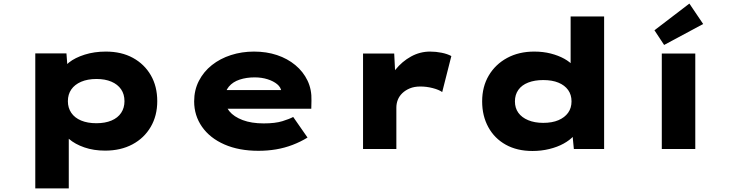

<svg xmlns="http://www.w3.org/2000/svg" viewBox="-20 -832 4074 1072"><path d="M177 220V-534H351L360 -415L323 -424Q331 -456 365 -483Q399 -510 453 -527Q507 -544 571 -544Q658 -544 722 -509Q786 -474 822 -412Q858 -350 858 -267Q858 -186 821.5 -123.5Q785 -61 719.5 -26Q654 9 567 9Q503 9 451 -9Q399 -27 365.5 -56Q332 -85 322 -117L364 -131V220ZM518 -144Q567 -144 602.5 -159Q638 -174 656.5 -202Q675 -230 675 -267Q675 -306 656 -333.5Q637 -361 602 -376Q567 -391 519 -391Q469 -391 433 -375.5Q397 -360 378 -332.5Q359 -305 359 -267Q359 -230 378 -202Q397 -174 433 -159Q469 -144 518 -144Z M1423 10Q1314 10 1233 -25.5Q1152 -61 1108 -124Q1064 -187 1064 -266Q1064 -329 1090.5 -380.5Q1117 -432 1163 -468.5Q1209 -505 1269.5 -524.5Q1330 -544 1398 -544Q1468 -544 1526.5 -524.5Q1585 -505 1629 -468.5Q1673 -432 1697 -382Q1721 -332 1719 -270L1718 -225H1186L1163 -329H1569L1551 -301V-320Q1549 -344 1528 -361.5Q1507 -379 1474 -389.5Q1441 -400 1402 -400Q1356 -400 1318 -387.5Q1280 -375 1257.5 -348Q1235 -321 1235 -281Q1235 -242 1260.5 -211Q1286 -180 1335 -161.5Q1384 -143 1452 -143Q1517 -143 1557 -155.5Q1597 -168 1617 -179L1697 -64Q1658 -40 1613.5 -23Q1569 -6 1521.5 2Q1474 10 1423 10Z M2007 0V-533H2181L2191 -337L2135 -340Q2151 -397 2188 -443Q2225 -489 2275 -516.5Q2325 -544 2381 -544Q2414 -544 2446 -537.5Q2478 -531 2500 -519L2449 -318Q2431 -331 2396.5 -340Q2362 -349 2327 -349Q2293 -349 2268 -338.5Q2243 -328 2226 -311.5Q2209 -295 2201 -274.5Q2193 -254 2193 -231V0Z M2953 11Q2867 11 2804 -24Q2741 -59 2706.5 -122Q2672 -185 2672 -266Q2672 -348 2709 -410.5Q2746 -473 2811.5 -508.5Q2877 -544 2963 -544Q3013 -544 3055.5 -533Q3098 -522 3130.5 -504Q3163 -486 3183.5 -462Q3204 -438 3209 -413L3166 -401V-740H3353V0H3184L3171 -135L3208 -122Q3204 -96 3182.5 -72.5Q3161 -49 3126.5 -30Q3092 -11 3047 0Q3002 11 2953 11ZM3013 -146Q3063 -146 3098 -161Q3133 -176 3152 -202.5Q3171 -229 3171 -266Q3171 -303 3152 -329.5Q3133 -356 3098 -370.5Q3063 -385 3013 -385Q2965 -385 2929 -371Q2893 -357 2874 -330Q2855 -303 2855 -266Q2855 -229 2874 -202.5Q2893 -176 2929 -161Q2965 -146 3013 -146Z M3675 0V-533H3862V0ZM3688 -581 3634 -663 3829 -812 3906 -698Z"/></svg>

Font: Lexend Tera ExtraBold
Style: Regular
Weight: 800
Designer: Bonnie Shaver-Troup, Thomas Jockin
Foundry: Lexend
Version: Version 1.007